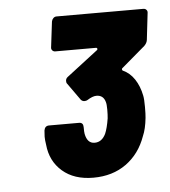

<svg xmlns="http://www.w3.org/2000/svg" viewBox="-40 -863 440 498"><g transform="rotate(-5 180.5 -613.5)"><path d="M333 -572Q333 -553 332 -544Q329 -515 321 -497Q305 -452 269.5 -426.5Q234 -401 184 -401Q134 -401 103.5 -427.5Q73 -454 69 -497Q67 -509 67 -518L68 -534Q70 -546 81 -546H159Q170 -546 170 -534Q170 -521 171 -516Q176 -491 195 -491Q214 -491 224 -512Q230 -526 234 -551Q235 -560 235 -574Q235 -588 233 -594Q228 -612 210 -612Q200 -612 186 -603Q183 -601 178 -601Q173 -601 169 -605L137 -650Q135 -652 135 -657Q135 -663 140 -667L222 -730Q224 -732 223 -734Q222 -736 220 -736H114Q109 -736 106 -739.5Q103 -743 104 -748L112 -814Q113 -819 116.5 -822.5Q120 -826 125 -826H351Q356 -826 359 -822.5Q362 -819 361 -814L353 -745Q352 -737 345 -730L284 -678Q282 -677 282 -674.5Q282 -672 284 -671Q302 -663 314 -645Q326 -627 331 -602Q333 -593 333 -572Z"/></g></svg>

Font: Barlow Semi Condensed ExtraBold
Style: Italic
Weight: 800
Width: 4
Italic angle: -7°
Designer: Jeremy Tribby
Foundry: Tribby Type
Version: Version 1.408